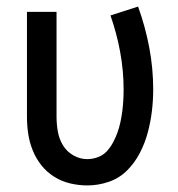

<svg xmlns="http://www.w3.org/2000/svg" viewBox="-20 -556 540 584"><path d="M246 8Q220 8 194 2Q168 -4 145.5 -18Q123 -32 106.5 -52.5Q90 -73 80 -97.5Q70 -122 66 -148Q62 -174 62 -200V-520H152V-200Q152 -178 156 -155.5Q160 -133 171.5 -114Q183 -95 203 -83.5Q223 -72 245 -72Q262 -72 278 -78Q294 -84 305 -96Q316 -108 324 -123Q332 -138 337.5 -153.5Q343 -169 346.5 -185.5Q350 -202 352 -218Q354 -234 355 -250.5Q356 -267 356 -284Q356 -341 345.5 -398Q335 -455 316 -509L400 -536Q422 -475 434 -411.5Q446 -348 446 -284Q446 -251 442 -218Q438 -185 429.5 -153Q421 -121 405.5 -91Q390 -61 366.5 -37.5Q343 -14 311 -3Q279 8 246 8Z"/></svg>

Font: Iosevka SS04 Medium
Style: Regular
Weight: 500
Monospace: yes
Designer: Belleve Invis
Foundry: Belleve Invis
Version: Version 19.0.0; ttfautohint (v1.8.4)